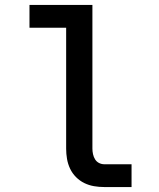

<svg xmlns="http://www.w3.org/2000/svg" viewBox="-20 -755 640 775"><path d="M401 0Q380 0 359.5 -3.5Q339 -7 320.5 -16Q302 -25 287 -40Q272 -55 263 -74Q254 -93 250.5 -113.5Q247 -134 247 -155V-643H99V-735H353V-155Q353 -144 355.5 -132.5Q358 -121 364 -111.5Q370 -102 380 -97Q390 -92 401 -92H511V0Z"/></svg>

Font: Iosevka Slab Semibold Extended
Style: Regular
Weight: 600
Width: 7
Monospace: yes
Designer: Belleve Invis
Foundry: Belleve Invis
Version: Version 11.1.0; ttfautohint (v1.8.3)